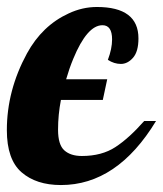

<svg xmlns="http://www.w3.org/2000/svg" viewBox="-33 -529 471 555"><path d="M247.1 -508.8Q367.2 -508.8 367.2 -418Q367.2 -379.9 351.6 -362.1Q335.9 -344.2 316.4 -344.2Q296.9 -344.2 278.8 -356Q291 -388.2 291 -415Q291 -456.1 263.2 -456.1Q218.8 -456.1 178.7 -358.9Q167 -330.6 158.2 -299.8H276.9L264.2 -240.2H143.1Q134.8 -197.3 134.8 -154.1Q134.8 -110.8 152.8 -94.5Q170.9 -78.1 203.6 -78.1Q261.2 -78.1 300.5 -103.8Q339.8 -129.4 383.8 -179.2H418Q305.7 5.9 143.1 5.9Q71.8 5.9 29.3 -31Q-13.2 -67.9 -13.2 -152.8Q-13.2 -267.6 44.9 -374.5Q88.9 -455.1 165.5 -490.2Q205.1 -508.8 247.1 -508.8Z"/></svg>

Font: UVF Lobster12
Style: Regular
Weight: 400
Designer: Pablo Impallari
Foundry: Pablo Impallari. www.impallari.com
Version: Version 1.004